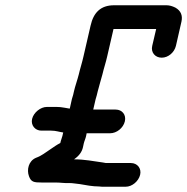

<svg xmlns="http://www.w3.org/2000/svg" viewBox="-20 -677 711 729"><path d="M137 -181H174C193 -181 204 -176 220 -174L217 -161C215 -153 211 -144 209 -134C195 -127 186 -120 171 -110C151 -97 139 -86 117 -78C88 -66 81 -32 90 -8C98 14 108 16 139 16H192C210 16 225 19 243 18C258 18 269 21 283 22C306 26 331 31 356 31C363 32 369 32 375 32H457C482 32 506 11 512 -13C518 -37 502 -58 477 -58H382L371 -60C335 -65 301 -72 261 -72C280 -85 291 -100 295 -118L298 -132C300 -141 305 -151 307 -161L309 -171H398C423 -171 448 -191 454 -216C460 -241 444 -261 419 -261H334L343 -300C346 -310 349 -320 351 -330C356 -351 364 -375 369 -395C374 -417 382 -440 387 -463L411 -567H573L558 -503C552 -478 569 -458 594 -458C619 -458 642 -478 648 -503L669 -595C674 -618 667 -636 646 -648C634 -654 623 -657 612 -657H413C362 -657 335 -629 324 -580L297 -463C292 -440 284 -416 279 -394C274 -374 265 -349 261 -331C259 -322 257 -312 253 -301L245 -265H242L225 -268C214 -270 205 -271 195 -271H158C134 -271 108 -250 102 -226C96 -202 113 -181 137 -181Z"/></svg>

Font: Electronic
Style: BlkIt
Weight: 900
Version: Version 1.011